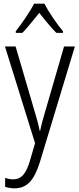

<svg xmlns="http://www.w3.org/2000/svg" viewBox="-20 -785 430 1046"><path d="M65 -532 164 -194Q188 -117 196 -73H199Q208 -119 231 -194L329 -532H388L197 99Q174 173 142 207Q110 241 59 241Q34 241 8 233V184Q30 192 53 192Q85 192 106 168.5Q127 145 143 91L171 -5L7 -532ZM323 -615V-606H287Q256 -636 194 -715L179 -696Q125 -629 102 -606H66V-615Q92 -648 121 -691Q150 -734 166 -765H222Q238 -733 268.5 -688Q299 -643 323 -615Z"/></svg>

Font: Noto Sans Display Light Narrow
Style: Regular
Weight: 300
Width: 4
Designer: Monotype Design team
Foundry: Monotype Imaging Inc.
Version: Version 1.000